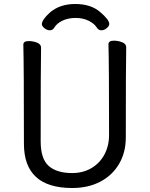

<svg xmlns="http://www.w3.org/2000/svg" viewBox="-20 -919 750 963"><path d="M342 24Q100 24 100 -198Q100 -586 97 -695Q97 -713 124 -713Q146 -713 166 -705Q186 -697 186 -680Q184 -584 184 -210Q184 -122 224.5 -86.5Q265 -51 342 -51Q396 -51 438 -75.5Q480 -100 503.5 -143.5Q527 -187 527 -242Q527 -595 524 -697Q524 -715 551 -715Q573 -715 593 -707Q613 -699 613 -682Q611 -594 611 -230Q611 -154 577 -96.5Q543 -39 482.5 -7.5Q422 24 342 24ZM489 -767Q474 -767 466 -780Q453 -801 424.5 -815Q396 -829 359 -829Q321 -829 292.5 -815Q264 -801 252 -780Q244 -767 230 -767Q216 -767 203 -777.5Q190 -788 190 -798Q190 -819 229 -855Q279 -899 357 -899Q435 -899 481.5 -859.5Q528 -820 528 -799Q528 -788 515 -777.5Q502 -767 489 -767Z"/></svg>

Font: LXGW WenKai Lite Medium
Style: Regular
Weight: 500
Designer: LXGW / Fontworks Inc.
Foundry: LXGW / Fontworks Inc.
Version: Version 1.511; March 25, 2025